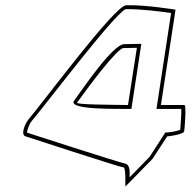

<svg xmlns="http://www.w3.org/2000/svg" viewBox="-20 -728 730 735"><path d="M78 -206C78 -206 442 -87 453 -87C463 -87 459 -6 460 -14L564 -120L620 -206C628 -206 683 -214 685 -225C687 -236 694 -326 686 -326H596L652 -691C652 -691 536 -710 463 -708C419 -706 154 -348 90 -272C75 -254 58 -212 78 -206ZM84 -220C82 -225 91 -252 101 -264C164 -339 417 -674 461 -693C518 -694 605 -683 635 -678L579 -311H674C675 -291 671 -246 670 -231C655 -225 625 -221 622 -221H613L553 -128L476 -49C476 -64 481 -97 458 -102C430 -108 84 -220 84 -220ZM264 -343C235 -306 440 -312 468 -311H483L521 -560H506C506 -560 469 -559 456 -559C412 -559 300 -392 264 -343ZM275 -335C313 -388 428 -544 453 -544C466 -544 504 -545 504 -545L470 -326C414 -327 269 -327 275 -335Z"/></svg>

Font: Ampere
Style: OuLnIta
Weight: 400
Version: Version 1